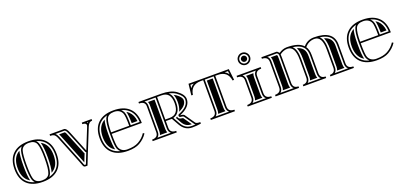

<svg xmlns="http://www.w3.org/2000/svg" viewBox="19 -1783 5877 2808"><g transform="rotate(-20 2958.0 -379.0)"><path d="M211.4 -84Q192.9 -149.2 192.9 -304.7Q192.9 -460.2 211.4 -525.4Q221.4 -560.8 245.1 -583Q176.3 -564.9 131.3 -522Q53.2 -447.8 53.2 -304.7Q53.2 -161.1 130.6 -87.2Q175.8 -43.9 245.4 -25.9Q221.4 -48.3 211.4 -84ZM466.8 -583.7Q484.6 -566.9 494.4 -543.2Q522 -476.1 522 -304.7Q522 -133.3 494.4 -66.2Q484.6 -42.2 466.6 -25.4Q538.3 -43.2 584.5 -87.4Q661.6 -160.9 661.6 -304.7Q661.6 -447.8 583.5 -522Q537.6 -565.9 466.8 -583.7ZM188.2 -77.6 189.7 -73.2Q166 -86.4 147 -104.5Q77.1 -171.4 77.1 -304.7Q77.1 -437.5 147.7 -504.6Q166.3 -522.5 189.5 -535.4L188.2 -531.7Q168.9 -463.4 168.9 -304.7Q168.9 -146 188.2 -77.6ZM521.7 -71.5Q545.9 -145 545.9 -304.7Q545.9 -463.9 522 -537.4Q547.1 -523.7 567.1 -504.6Q637.7 -437.5 637.7 -304.7Q637.7 -171.1 568.1 -104.7Q547.6 -85.2 521.7 -71.5ZM357.4 10.7Q198.2 10.7 113.8 -70.1Q29.3 -150.9 29.3 -304.7Q29.3 -458 114.7 -539.3Q199.5 -620.1 357.4 -620.1Q515.1 -620.1 600.1 -539.3Q685.5 -458 685.5 -304.7Q685.5 -150.9 601.1 -70.1Q516.1 10.7 357.4 10.7ZM357.4 -13.2Q446.5 -13.2 472.2 -75.2Q498 -138.4 498 -304.7Q498 -471.4 472.2 -534.2Q446.5 -596.2 357.4 -596.2Q256.3 -596.2 234.4 -518.8Q216.8 -456.8 216.8 -304.7Q216.8 -152.6 234.4 -90.6Q256.3 -13.2 357.4 -13.2Z M979.7 -95.5 1008.3 -20.5Q1009.8 -16.6 1012.3 -14.9Q1014.9 -13.2 1021 -13.2H1034.2L1100.3 -179.9L1100.8 -180.9Q1091.6 -184.3 1087.4 -194.3L957.5 -514.2Q938.5 -565.9 919.2 -580.8Q913.8 -585 908.2 -585.4H767.8Q790.8 -565.4 806.2 -527.1ZM1257.3 -585.4Q1262.2 -579.8 1265.4 -572.8Q1271 -579.8 1277.3 -585.4ZM957.5 -86.7 783.9 -518.1Q767.1 -559.8 741.7 -575Q724.1 -585.4 685.5 -585.4V-609.4H908.2Q948 -609.4 979.7 -522.7L1109.6 -203.4L1238.5 -522.7Q1246.6 -542.7 1246.6 -547.9Q1246.6 -585.4 1187 -585.4V-609.4H1339.4V-585.4Q1286.9 -584.2 1262.2 -518.1L1122.6 -171.1L1050.5 10.7H1021Q994.9 10.7 986.1 -12ZM905 -561.5Q918.9 -550 935.1 -505.4L1065.2 -185.3Q1067.9 -179 1072 -173.6L1022.9 -49.6L1002 -104.2L828.4 -535.9Q822.8 -549.8 816.2 -561.5Z M1682.1 -13.2Q1790.8 -13.2 1856.2 -49.8Q1930.4 -91.3 1974.1 -160.2L1994.4 -147.2Q1948.2 -74.7 1867.9 -28.8Q1798.8 10.7 1682.1 10.7Q1522.9 10.7 1438.5 -70.1Q1354 -150.9 1354 -304.7Q1354 -458 1439.5 -539.3Q1524.2 -620.1 1682.1 -620.1Q1839.8 -620.1 1924.8 -539.3Q2010.3 -458 2010.3 -304.7H1541.5Q1541.5 -126.5 1559.1 -86.9Q1591.8 -13.2 1682.1 -13.2ZM1541.5 -328.6H1822.8Q1822.8 -486.6 1805.2 -524.7Q1772.2 -596.2 1682.1 -596.2Q1592.8 -596.2 1567.4 -536.4Q1541.5 -475.1 1541.5 -328.6ZM1517.6 -328.6Q1517.6 -480.2 1545.4 -545.7Q1551.3 -559.6 1560.1 -571Q1565.4 -577.9 1570.8 -583.3Q1501.5 -565.2 1456.1 -522Q1377.9 -447.8 1377.9 -304.7Q1377.9 -161.1 1455.1 -87.4Q1502 -42.5 1575 -24.7Q1551.3 -45.2 1537.1 -77.1Q1517.6 -121.3 1517.6 -304.7ZM1790.8 -584Q1813 -564.5 1826.9 -534.7Q1846.7 -491.7 1846.7 -328.6H1985.8Q1979.7 -454.1 1908.2 -522Q1861.8 -566.2 1790.8 -584ZM1493.7 -328.6V-304.7Q1493.7 -127.4 1512.7 -74.2Q1489.7 -87.2 1471.4 -104.7Q1401.9 -171.4 1401.9 -304.7Q1401.9 -437.5 1472.4 -504.6Q1491.9 -523.2 1516.6 -536.6Q1493.7 -466.3 1493.7 -328.6ZM1852.8 -533.7Q1874.3 -521.2 1891.8 -504.6Q1949.2 -450.2 1960 -352.5H1870.6Q1869.1 -484.6 1852.8 -533.7Z M2740.5 -15.1Q2735.4 -18.6 2731.7 -22.5L2726.6 -28.6L2619.4 -182.9Q2606.4 -192.6 2573.2 -194.1Q2564.5 -194.6 2558.3 -200Q2552.2 -205.3 2550.8 -214.1Q2549.3 -222.9 2553.3 -230Q2557.4 -237.1 2565.7 -240.2Q2647.7 -272.7 2686.2 -315.1Q2724.6 -357.4 2724.6 -409.7Q2724.6 -469.2 2636 -531.7Q2592 -562.7 2526.6 -575.7Q2533.2 -570.3 2539.6 -563.5Q2553.7 -548.3 2563.4 -528.6Q2573 -508.8 2579 -479.5Q2585 -450.2 2585 -414.6Q2585 -377.9 2579.2 -347.7Q2573.5 -317.4 2564 -296.6Q2554.4 -275.9 2540.8 -260Q2527.1 -244.1 2512.9 -234.9Q2499 -226.1 2481.9 -220.2Q2476.8 -218.5 2468.8 -216.1L2528.3 -109.9Q2555.4 -61.5 2594.4 -37.4Q2633.3 -13.2 2685.5 -13.2Q2712.6 -13.2 2740.5 -15.1ZM2326.2 -105.7V-585.2H2153.3Q2184.3 -560.5 2186.5 -514.2V-105.7Q2186.5 -51 2152.1 -23.7H2360.6Q2326.2 -51.3 2326.2 -105.7ZM2068.8 -609.1H2420.4Q2567.4 -609.1 2649.7 -551.3Q2748.5 -481.7 2748.5 -409.7Q2748.5 -286.9 2574.5 -218Q2618.9 -215.8 2637.2 -199L2746.1 -42.2Q2759 -23.7 2818.8 -23.7V0Q2750.7 10.7 2685.5 10.7Q2568.6 10.7 2507.6 -98.1L2444.6 -210.4H2350.1V-105.7Q2350.1 -23.7 2443.8 -23.7V0.2H2068.8V-23.7Q2162.6 -23.7 2162.6 -105.7V-513.7Q2159.2 -585.2 2068.8 -585.2ZM2350.1 -585.2V-234.4H2420.4Q2561 -234.4 2561 -414.6Q2561 -585.2 2420.4 -585.2ZM2503.7 -202.9Q2516.6 -207.8 2526.6 -215.3Q2527.1 -206.1 2531 -198Q2535.2 -189 2542.5 -182.1Q2560.8 -170.9 2572 -170.2Q2594.7 -168.5 2602.5 -165L2691.4 -37.1H2685.5Q2640.1 -37.1 2606.9 -57.6Q2573.2 -78.6 2549.3 -121.6ZM2588.1 -531.5Q2606.7 -522.9 2622.1 -512.2Q2700.7 -457 2700.7 -409.7Q2700.7 -366.7 2668.5 -331.1Q2638.7 -298.3 2577.9 -271.2Q2582 -278.6 2585.7 -286.6Q2596.4 -310.1 2602.8 -343.3Q2608.9 -375.7 2608.9 -414.6Q2608.9 -452.6 2602.5 -484.4Q2596.7 -511.5 2588.1 -531.5ZM2302.2 -105.7Q2302.2 -73 2313.2 -47.6H2199.5Q2210.4 -73 2210.4 -105.7V-514.9Q2209.2 -540.8 2200.4 -561.3H2302.2Z M3401.6 -585.4Q3437 -566.7 3459.7 -533.2L3453.6 -585.4ZM3231.4 -585.4H3091.8V-106Q3091.8 -51.5 3057.4 -23.9H3265.9Q3231.4 -51.5 3231.4 -106ZM2921.6 -585.4H2869.6L2863.5 -533.2Q2886.2 -566.7 2921.6 -585.4ZM2848.1 -609.4H3475.1L3494.6 -436L3470.7 -433.6Q3448.5 -585.4 3292.5 -585.4H3255.4V-106Q3255.4 -23.9 3349.1 -23.9V0H2974.1V-23.9Q3067.9 -23.9 3067.9 -106V-585.4H3030.8Q2874.8 -585.4 2852.5 -433.6L2828.6 -436ZM3207.5 -561.5V-106Q3207.5 -73.2 3218.5 -47.9H3104.7Q3115.7 -73.2 3115.7 -106V-561.5Z M3548.3 -478H3923.3V-454.1Q3829.6 -454.1 3829.6 -372.1V-106Q3829.6 -23.9 3923.3 -23.9V0H3548.3V-23.9Q3642.1 -23.9 3642.1 -106V-372.1Q3642.1 -454.1 3548.3 -454.1ZM3631.6 -23.9H3840.1Q3805.7 -51.5 3805.7 -106V-372.1Q3805.7 -426.5 3840.1 -454.1H3631.6Q3666 -426.5 3666 -372.1V-106Q3666 -51.5 3631.6 -23.9ZM3686.6 -724.5Q3666 -703.9 3666 -675.3Q3666 -646.7 3686.6 -626.1Q3707.3 -605.5 3735.8 -605.5Q3764.4 -605.5 3785 -626.1Q3805.7 -646.7 3805.7 -675.3Q3805.7 -703.9 3785 -724.5Q3764.4 -745.1 3735.8 -745.1Q3707.3 -745.1 3686.6 -724.5ZM3679 -47.9Q3689.9 -73.2 3689.9 -106V-372.1Q3689.9 -404.8 3679 -430.2H3792.7Q3781.7 -404.8 3781.7 -372.1V-106Q3781.7 -73.2 3792.7 -47.9ZM3642.1 -675.3Q3642.1 -713.9 3669.7 -741.5Q3697.3 -769 3735.8 -769Q3774.4 -769 3802 -741.5Q3829.6 -713.9 3829.6 -675.3Q3829.6 -636.7 3802 -609.1Q3774.4 -581.5 3735.8 -581.5Q3697.3 -581.5 3669.7 -609.1Q3642.1 -636.7 3642.1 -675.3ZM3703.5 -642.9Q3689.9 -656.5 3689.9 -675.3Q3689.9 -694.1 3703.5 -707.6Q3717 -721.2 3735.8 -721.2Q3754.6 -721.2 3768.2 -707.6Q3781.7 -694.1 3781.7 -675.3Q3781.7 -656.5 3768.2 -642.9Q3754.6 -629.4 3735.8 -629.4Q3717 -629.4 3703.5 -642.9Z M4075.7 -106V-503.4Q4075.7 -585.4 3981.9 -585.4V-609.4H4216.3Q4226.8 -609.4 4240.1 -593.8Q4253.4 -578.1 4255.9 -578.1Q4316.2 -620.1 4380.4 -620.1Q4562.5 -620.1 4634.3 -542Q4700 -620.1 4802.2 -620.1Q5106.9 -620.1 5106.9 -398.4V-106Q5106.9 -23.9 5200.7 -23.9V0H4835.4V-23.9Q4919.4 -23.9 4919.4 -106V-386.7Q4919.4 -596.2 4802.2 -596.2Q4710.9 -596.2 4649.4 -522.7Q4685.1 -474.6 4685.1 -386.2V-106Q4685.1 -23.9 4769 -23.9V0H4413.6V-23.9Q4497.6 -23.9 4497.6 -106V-386.7Q4497.6 -596.2 4380.4 -596.2Q4320.1 -596.2 4261.5 -552.7Q4263.2 -538.1 4263.2 -503.4V-106Q4263.2 -23.9 4347.2 -23.9V0H3981.9V-23.9Q4075.7 -23.9 4075.7 -106ZM4065.2 -585.4Q4099.6 -557.9 4099.6 -503.4V-106Q4099.6 -51.5 4065.2 -23.9H4271Q4239.3 -51.5 4239.3 -106V-503.4Q4239.3 -536.6 4237.8 -550Q4235.4 -571.5 4214.4 -585.4ZM5117.4 -23.9Q5083 -51.5 5083 -106V-398.4Q5083 -429.7 5076.4 -455.9Q5069.8 -482.2 5055.1 -505.1Q5040.3 -528.1 5017.2 -545Q4994.1 -562 4960.3 -574.1Q4926.5 -586.2 4882.8 -591.6Q4943.4 -537.8 4943.4 -386.7V-106Q4943.4 -51.5 4911.6 -23.9ZM4616.7 -525.9Q4568.8 -578.1 4460.9 -591.6Q4521.5 -537.8 4521.5 -386.7V-106Q4521.5 -51.5 4489.7 -23.9H4692.9Q4661.1 -51.5 4661.1 -106V-386.2Q4661.1 -466.8 4630.1 -508.5Q4620.1 -522 4616.7 -525.9ZM4112.5 -561.5H4206.3Q4207.5 -560.3 4208.7 -558.8Q4213.1 -553.7 4213.9 -547.1Q4215.3 -535.2 4215.3 -503.4V-106Q4215.3 -73.2 4225.6 -47.9H4112.5Q4123.5 -73.2 4123.5 -106V-503.4Q4123.5 -536.1 4112.5 -561.5ZM5070.1 -47.9H4957Q4967.3 -73.2 4967.3 -106V-386.7Q4967.3 -493.9 4937.5 -556.4Q4945.1 -554.2 4964 -547.5Q4982.9 -540.8 5002.7 -526Q5022.5 -511.2 5035 -491.8Q5047.6 -472.4 5053.3 -449.6Q5059.1 -426.8 5059.1 -398.4V-106Q5059.1 -73.2 5070.1 -47.9ZM4599.1 -509.5Q4601.8 -506.6 4611.1 -494.1Q4637.2 -458.7 4637.2 -386.2V-106Q4637.2 -73.2 4647.5 -47.9H4535.2Q4545.4 -73.2 4545.4 -106V-386.7Q4545.4 -493.9 4515.6 -556.4Q4570.6 -540.5 4599.1 -509.5Z M5558.1 -13.2Q5666.7 -13.2 5732.2 -49.8Q5806.4 -91.3 5850.1 -160.2L5870.4 -147.2Q5824.2 -74.7 5743.9 -28.8Q5674.8 10.7 5558.1 10.7Q5398.9 10.7 5314.5 -70.1Q5230 -150.9 5230 -304.7Q5230 -458 5315.4 -539.3Q5400.1 -620.1 5558.1 -620.1Q5715.8 -620.1 5800.8 -539.3Q5886.2 -458 5886.2 -304.7H5417.5Q5417.5 -126.5 5435.1 -86.9Q5467.8 -13.2 5558.1 -13.2ZM5417.5 -328.6H5698.7Q5698.7 -486.6 5681.2 -524.7Q5648.2 -596.2 5558.1 -596.2Q5468.8 -596.2 5443.4 -536.4Q5417.5 -475.1 5417.5 -328.6ZM5393.6 -328.6Q5393.6 -480.2 5421.4 -545.7Q5427.2 -559.6 5436 -571Q5441.4 -577.9 5446.8 -583.3Q5377.4 -565.2 5332 -522Q5253.9 -447.8 5253.9 -304.7Q5253.9 -161.1 5331.1 -87.4Q5377.9 -42.5 5450.9 -24.7Q5427.2 -45.2 5413.1 -77.1Q5393.6 -121.3 5393.6 -304.7ZM5666.7 -584Q5689 -564.5 5702.9 -534.7Q5722.7 -491.7 5722.7 -328.6H5861.8Q5855.7 -454.1 5784.2 -522Q5737.8 -566.2 5666.7 -584ZM5369.6 -328.6V-304.7Q5369.6 -127.4 5388.7 -74.2Q5365.7 -87.2 5347.4 -104.7Q5277.8 -171.4 5277.8 -304.7Q5277.8 -437.5 5348.4 -504.6Q5367.9 -523.2 5392.6 -536.6Q5369.6 -466.3 5369.6 -328.6ZM5728.8 -533.7Q5750.2 -521.2 5767.8 -504.6Q5825.2 -450.2 5835.9 -352.5H5746.6Q5745.1 -484.6 5728.8 -533.7Z"/></g></svg>

Font: itsadzokeS01
Style: Regular
Weight: 600
Width: 6
Version: Version 0.46